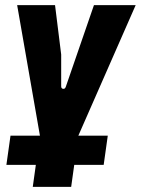

<svg xmlns="http://www.w3.org/2000/svg" viewBox="-20 -530 550 750"><path d="M5 114 21 0H136L47 -510H195L219 -317V-193Q219 -184 226.5 -183Q234 -182 237 -191L347 -510H510L286 0H401L385 114H270L258 200H108L120 114Z"/></svg>

Font: Finlandica
Style: Bold Italic
Weight: 700
Italic angle: -8°
Designer: Niklas Ekholm, Juho Hiilivirta, Jaakko Suomalainen
Foundry: Helsinki Type Studio
Version: Version 1.064; ttfautohint (v1.8.4.7-5d5b)